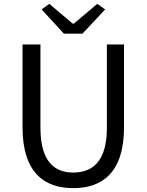

<svg xmlns="http://www.w3.org/2000/svg" viewBox="-20 -964 761 997"><path d="M360 13C510 13 624 -67 624 -303V-733H535V-300C535 -123 458 -68 360 -68C265 -68 190 -123 190 -300V-733H97V-303C97 -67 211 13 360 13ZM312 -789H408L526 -915L485 -944L363 -841H358L236 -944L196 -915Z"/></svg>

Font: Noto Sans JP Regular
Style: Regular
Weight: 400
Designer: Ryoko NISHIZUKA (kana & ideographs); Paul D. Hunt (Latin, Greek & Cyrillic); Wenlong ZHANG (bopomofo); Sandoll Communica
Foundry: Adobe Systems Incorporated
Version: Version 1.004;PS 1.004;hotconv 1.0.82;makeotf.lib2.5.63406